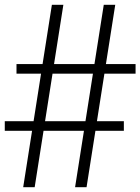

<svg xmlns="http://www.w3.org/2000/svg" viewBox="-20 -783 587 803"><path d="M0 -236V-276H498V-236ZM49 -475V-515H547V-475ZM77 0 197 -763H245L125 0ZM294 0 414 -763H462L342 0Z"/></svg>

Font: Libre Bodoni
Style: Regular
Weight: 400
Designer: Pablo Impallari, Rodrigo Fuenzalida
Foundry: Impallari Type
Version: Version 2.005;gftools[0.9.23]